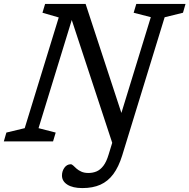

<svg xmlns="http://www.w3.org/2000/svg" viewBox="-40 -721 966 979"><path d="M591.5 -107 544 43 317.5 -644.5 330.5 -634 156.5 -67.5 244 -45 230.5 0H-20.5L-7.5 -45L86 -67.5L259.5 -632L176.5 -656L190 -701H396.5ZM583 72Q565 130 537.8 166.8Q510.5 203.5 471.8 220.8Q433 238 380 238Q331 238 303.5 220.5Q276 203 276 174Q276 152 288.2 134.5Q300.5 117 320.5 116.5Q326.5 116.5 333.5 123.2Q340.5 130 350.2 138.8Q360 147.5 374.8 154.2Q389.5 161 411 161Q433.5 161 452.8 152.8Q472 144.5 487.5 124Q503 103.5 514 66.5L729 -633.5L641.5 -656L655 -701H906L893 -656L799.5 -633Z"/></svg>

Font: Newsreader 8pt
Style: Italic
Weight: 400
Italic angle: -17°
Version: Version 1.003